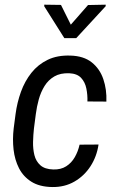

<svg xmlns="http://www.w3.org/2000/svg" viewBox="-20 -770 488 801"><path d="M202.1 -63Q233.9 -62 256.1 -76.2Q278.3 -90.3 292 -114.3Q305.7 -138.2 312 -166.5L391.1 -167Q383.8 -117.2 357.7 -76.7Q331.5 -36.1 290.5 -12.5Q249.5 11.2 197.3 10.3Q144.5 9.3 110.8 -12Q77.1 -33.2 59.3 -68.1Q41.5 -103 36.6 -146Q31.7 -189 37.1 -234.4L44.9 -293.9Q51.3 -342.3 67.4 -387Q83.5 -431.6 111.1 -466.3Q138.7 -501 179 -520.5Q219.2 -540 273.9 -538.1Q329.1 -536.6 362.8 -509.8Q396.5 -482.9 411.1 -439.7Q425.8 -396.5 423.8 -346.2L344.7 -346.7Q345.7 -374 340.3 -400.6Q335 -427.2 318.4 -445.1Q301.8 -462.9 269 -464.4Q231.9 -465.8 206.8 -451.2Q181.6 -436.5 166 -411.4Q150.4 -386.2 141.8 -355.5Q133.3 -324.7 129.4 -293.9L121.6 -233.9Q118.7 -207.5 117.9 -178.2Q117.2 -148.9 123.5 -123Q129.9 -97.2 148.4 -80.6Q167 -64 202.1 -63ZM234.4 -749.5 275.4 -667 347.2 -749 420.9 -750.5V-744.1L297.9 -610.8H248.5L164.6 -743.7V-750.5Z"/></svg>

Font: Roboto Condensed
Style: Italic
Weight: 400
Italic angle: -12°
Designer: Christian Robertson
Foundry: Google
Version: Version 3.0